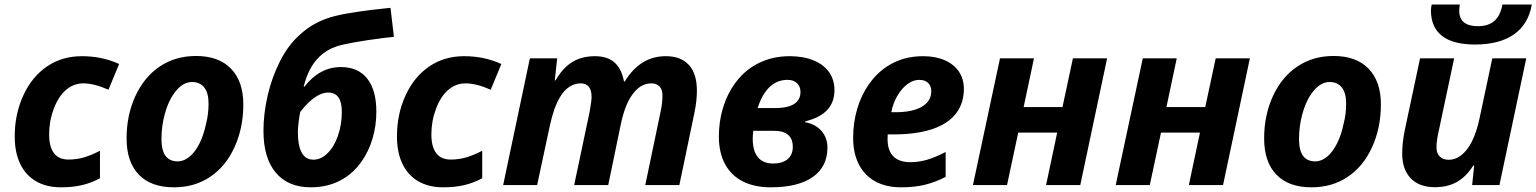

<svg xmlns="http://www.w3.org/2000/svg" viewBox="-20 -798 6626 828"><path d="M43.5 -209.5Q43.5 -306.2 80.6 -386.7Q117.7 -467.3 183.1 -511.7Q248 -555.7 333 -555.7Q419.9 -555.7 493.7 -522L447.8 -411.1Q385.7 -438.5 338.9 -438.5Q297.9 -438.5 264.9 -410.4Q231.9 -382.3 211.9 -329.1Q191.9 -276.4 191.9 -218.3Q191.9 -162.1 214.8 -134.8Q235.4 -109.9 275.9 -109.9Q309.6 -109.9 341.6 -119.1Q373.5 -128.4 411.1 -147.9V-29.3Q374.5 -9.3 334 0.2Q293.5 9.8 242.7 9.8Q180.7 9.8 135.7 -16.1Q90.8 -42 67.1 -91.3Q43.5 -140.6 43.5 -209.5Z M525.9 -201.2Q525.9 -301.3 563.7 -383.5Q601.6 -465.8 668.9 -511.2Q736.3 -556.6 825.2 -556.6Q922.9 -556.6 976.1 -502Q1029.3 -447.3 1029.3 -347.7Q1029.3 -246.6 991.5 -163.6Q953.6 -80.6 886.7 -35.6Q819.3 9.8 730 9.8Q631.3 9.8 578.6 -44.9Q525.9 -99.6 525.9 -201.2ZM868.7 -264.6Q879.4 -304.7 879.4 -352.1Q879.4 -397 860.8 -420.7Q842.3 -444.3 808.6 -444.3Q770.5 -444.3 739 -406.2Q707.5 -368.2 690.4 -305.2Q676.3 -253.9 676.3 -197.8Q676.3 -102.1 746.1 -102.1Q773.4 -102.1 797.9 -122.6Q822.3 -143.1 840.6 -179.9Q858.9 -216.8 868.7 -264.6Z M1116.2 -233.9Q1116.2 -307.6 1134.3 -386Q1152.3 -464.4 1187 -533Q1221.7 -601.6 1269.5 -645Q1305.2 -678.7 1343.8 -698.5Q1382.3 -718.3 1424.3 -728.8Q1466.3 -739.3 1525.4 -747.6Q1573.2 -754.9 1639.6 -761.7Q1648.9 -762.2 1664.1 -764.2L1678.7 -639.2L1634.8 -634.3Q1487.3 -615.2 1433.6 -598.6Q1386.2 -582.5 1356 -551.8Q1310.1 -507.3 1289.6 -424.3H1293Q1324.2 -465.3 1364 -487.1Q1403.8 -508.8 1450.2 -508.8Q1524.4 -508.8 1563.7 -459Q1603 -409.2 1603 -316.4Q1603 -255.4 1586.4 -200Q1569.8 -144.5 1538.8 -100.6Q1507.8 -56.6 1465.8 -30.3Q1403.3 9.8 1320.3 9.8Q1222.2 9.8 1169.2 -53.5Q1116.2 -116.7 1116.2 -233.9ZM1437.5 -212.9Q1454.1 -260.7 1454.1 -315.9Q1454.1 -357.4 1439.5 -378.2Q1424.8 -398.9 1394.5 -398.9Q1367.7 -398.9 1337.2 -377.7Q1306.6 -356.4 1274.9 -315.4Q1271.5 -300.8 1268.1 -273.9Q1264.6 -247.1 1264.6 -228Q1264.6 -172.9 1278.8 -144.5Q1294.9 -109.4 1331.5 -109.4Q1364.3 -109.4 1392.6 -137.2Q1420.9 -165 1437.5 -212.9Z M1691.9 -209.5Q1691.9 -306.2 1729 -386.7Q1766.1 -467.3 1831.5 -511.7Q1896.5 -555.7 1981.4 -555.7Q2068.4 -555.7 2142.1 -522L2096.2 -411.1Q2034.2 -438.5 1987.3 -438.5Q1946.3 -438.5 1913.3 -410.4Q1880.4 -382.3 1860.4 -329.1Q1840.3 -276.4 1840.3 -218.3Q1840.3 -162.1 1863.3 -134.8Q1883.8 -109.9 1924.3 -109.9Q1958 -109.9 1990 -119.1Q2022 -128.4 2059.6 -147.9V-29.3Q2022.9 -9.3 1982.4 0.2Q1941.9 9.8 1891.1 9.8Q1829.1 9.8 1784.2 -16.1Q1739.3 -42 1715.6 -91.3Q1691.9 -140.6 1691.9 -209.5Z M2265.1 -546.4H2382.8L2372.6 -451.7H2376Q2408.2 -506.8 2449 -531.2Q2489.7 -555.7 2545.9 -555.7Q2600.1 -555.7 2630.6 -528.1Q2661.1 -500.5 2670.9 -446.8H2674.3Q2708 -501.5 2752 -528.6Q2795.9 -555.7 2851.1 -555.7Q2916.5 -555.7 2950.9 -517.8Q2985.4 -480 2985.4 -406.7Q2985.4 -363.3 2974.6 -311L2909.7 0H2762.7L2828.6 -315.4Q2836.9 -353 2836.9 -386.7Q2836.9 -411.6 2824.2 -425Q2811.5 -438.5 2789.6 -438.5Q2747.6 -438.5 2716.3 -401.9Q2676.8 -356.9 2657.2 -261.7L2603 0H2456.1L2522.5 -314.5Q2531.2 -363.8 2531.2 -379.4Q2531.2 -438.5 2483.9 -438.5Q2457.5 -438.5 2434.6 -423.1Q2411.6 -407.7 2394.5 -378.4Q2368.7 -335.4 2351.6 -257.8L2296.4 0H2149.9Z M3080.1 -209.5Q3080.1 -274.4 3097.9 -333Q3115.7 -391.6 3148.9 -437.7Q3182.1 -483.9 3228 -512.7Q3297.4 -555.7 3385.3 -555.7Q3444.3 -555.7 3488 -537.8Q3531.7 -520 3555.2 -487.1Q3578.6 -454.1 3578.6 -409.2Q3578.6 -357.4 3547.6 -324Q3516.6 -290.5 3452.1 -274.4V-271Q3497.1 -262.7 3522.7 -233.2Q3548.3 -203.6 3548.3 -161.6Q3548.3 -79.1 3485.1 -34.7Q3421.9 9.8 3303.7 9.8Q3233.4 9.8 3183.1 -15.9Q3132.8 -41.5 3106.4 -90.8Q3080.1 -140.1 3080.1 -209.5ZM3398.9 -164.6Q3398.9 -233.9 3317.4 -233.9H3228.5Q3226.1 -213.4 3226.1 -200.2Q3226.1 -147 3248.5 -119.9Q3271 -92.8 3314.5 -92.8Q3353.5 -92.8 3376.2 -111.3Q3398.9 -129.9 3398.9 -164.6ZM3322.3 -332Q3391.6 -332 3417 -359.9Q3432.1 -375.5 3432.1 -400.9Q3432.1 -425.3 3417.2 -439.5Q3402.3 -453.6 3376 -453.6Q3287.1 -453.6 3247.1 -332Z M3659.2 -204.1Q3659.2 -269.5 3676.8 -328.9Q3694.3 -388.2 3727.5 -435.3Q3760.7 -482.4 3805.7 -511.7Q3873 -555.7 3960.4 -555.7Q4014.2 -555.7 4054 -538.3Q4093.8 -521 4115.2 -489.3Q4136.7 -457.5 4136.7 -415Q4136.7 -362.3 4112.3 -322.5Q4087.9 -282.7 4040 -257.8Q3963.4 -218.3 3833.5 -218.3H3808.1Q3807.6 -212.4 3807.6 -198.7Q3807.6 -148.9 3832.5 -123.8Q3857.4 -98.6 3905.8 -98.6Q3941.9 -98.6 3978 -109.1Q4014.2 -119.6 4058.1 -142.6V-35.2Q4010.3 -10.7 3965.8 -0.5Q3921.4 9.8 3866.2 9.8Q3801.3 9.8 3754.9 -15.6Q3708.5 -41 3683.8 -89.1Q3659.2 -137.2 3659.2 -204.1ZM3996.1 -405.3Q3996.1 -426.8 3982.7 -440.2Q3969.2 -453.6 3943.8 -453.6Q3918 -453.6 3893.1 -435.1Q3868.2 -416.5 3849.6 -384.5Q3831.1 -352.5 3823.7 -314H3840.8Q3915.5 -314 3955.8 -337.9Q3996.1 -361.8 3996.1 -405.3Z M4292.5 -546.4H4439L4394.5 -336.4H4562L4606.9 -546.4H4754.4L4638.7 0H4491.2L4539.1 -226.1H4371.1L4322.8 0H4175.8Z M4908.2 -546.4H5054.7L5010.3 -336.4H5177.7L5222.7 -546.4H5370.1L5254.4 0H5106.9L5154.8 -226.1H4986.8L4938.5 0H4791.5Z M5431.6 -201.2Q5431.6 -301.3 5469.5 -383.5Q5507.3 -465.8 5574.7 -511.2Q5642.1 -556.6 5731 -556.6Q5828.6 -556.6 5881.8 -502Q5935.1 -447.3 5935.1 -347.7Q5935.1 -246.6 5897.2 -163.6Q5859.4 -80.6 5792.5 -35.6Q5725.1 9.8 5635.7 9.8Q5537.1 9.8 5484.4 -44.9Q5431.6 -99.6 5431.6 -201.2ZM5774.4 -264.6Q5785.2 -304.7 5785.2 -352.1Q5785.2 -397 5766.6 -420.7Q5748 -444.3 5714.4 -444.3Q5676.3 -444.3 5644.8 -406.2Q5613.3 -368.2 5596.2 -305.2Q5582 -253.9 5582 -197.8Q5582 -102.1 5651.9 -102.1Q5679.2 -102.1 5703.6 -122.6Q5728 -143.1 5746.3 -179.9Q5764.6 -216.8 5774.4 -264.6Z M6026.9 -136.2Q6026.9 -181.6 6038.6 -239.3L6104 -546.4H6251L6184.6 -233.4Q6174.8 -191.4 6174.8 -162.1Q6174.8 -136.7 6189.2 -122.8Q6203.6 -108.9 6228 -108.9Q6256.3 -108.9 6282 -128.9Q6307.6 -148.9 6326.7 -186Q6347.7 -227.1 6360.4 -287.1L6415.5 -546.4H6562L6446.3 0H6328.6L6337.4 -84H6333.5Q6303.2 -36.1 6262.9 -13.4Q6222.7 9.3 6168 9.3Q6100.6 9.3 6063.7 -29.1Q6026.9 -67.4 6026.9 -136.2ZM6150.9 -753.4Q6150.9 -763.7 6154.3 -778.3H6275.4Q6272.9 -761.2 6272.9 -752Q6272.9 -685.1 6353.5 -685.1Q6398.9 -685.1 6424.8 -708Q6450.7 -731 6459 -778.3H6585.9Q6571.3 -693.4 6508.8 -649.7Q6446.3 -606 6341.3 -606Q6246.1 -606 6198.5 -643.3Q6150.9 -680.7 6150.9 -753.4Z"/></svg>

Font: Viking Open Sans
Style: Bold Italic
Weight: 700
Italic angle: -12°
Foundry: Ascender Corporation
Version: Version 2.000